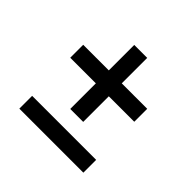

<svg xmlns="http://www.w3.org/2000/svg" viewBox="-151 -756 912 912"><g transform="rotate(45 305.0 -300.0)"><path d="M262 -170V-342H90V-429H262V-600H349V-429H520V-342H349V-170ZM90 0V-86H520V0Z"/></g></svg>

Font: Plus Jakarta Text
Style: Regular
Weight: 400
Designer: Gumpita Rahayu
Foundry: Tokotype Studio
Version: Version 1.000